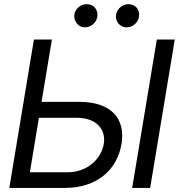

<svg xmlns="http://www.w3.org/2000/svg" viewBox="-20 -921 877 941"><path d="M367.9 -421.9H183.6L234.4 -727.3H146.3L25.6 0H298.3C454.5 0 554 -88.1 575.3 -214.5C596.6 -340.9 524.1 -421.9 367.9 -421.9ZM126.4 -76.7 170.8 -343.8H355.1C454.5 -343.8 500 -285.5 488.6 -215.9C477.3 -144.9 410.5 -76.7 311.1 -76.7ZM344.5 -849.4C339.8 -816.8 364.3 -786.9 395.6 -786.9C426.8 -786.9 452.4 -811.1 456.7 -838.1C462.4 -873.6 439.6 -900.6 404.1 -900.6C377.1 -900.6 348.7 -879.3 344.5 -849.4ZM549 -849.4C543.3 -815.3 568.9 -786.9 600.1 -786.9C631.4 -786.9 657 -811.1 661.2 -838.1C666.9 -873.6 644.2 -900.6 608.7 -900.6C581.7 -900.6 554 -879.3 549 -849.4ZM627.8 0H715.9L836.6 -727.3H748.6Z"/></svg>

Font: Magic Ui Pro
Style: Italic
Weight: 400
Italic angle: -9.39999°
Designer: Stefan Endress, Andreas Faust
Version: Version 1.000;FEAKit 1.0